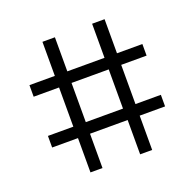

<svg xmlns="http://www.w3.org/2000/svg" viewBox="-108 -728 821 810"><g transform="rotate(-20 302.5 -323.5)"><path d="M165 -184H49V-236H163V-412H49V-464H163V-617H219V-464H386V-617H442V-464H556V-412H442V-236H556V-184H442V-30H388V-184H219V-30H165ZM386 -236V-412H219V-236Z"/></g></svg>

Font: Bellota
Style: Regular
Weight: 400
Designer: Kemie Guaida
Foundry: Kemie Guaida
Version: Version 4.001